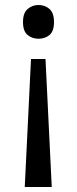

<svg xmlns="http://www.w3.org/2000/svg" viewBox="-20 -659 309 768"><path d="M196 -571Q196 -534 178 -519Q160 -504 134 -504Q109 -504 90.5 -519Q72 -534 72 -571Q72 -607 90.5 -623Q109 -639 134 -639Q160 -639 178 -623Q196 -607 196 -571ZM104 -423H162L187 89H79Z"/></svg>

Font: Noto Sans Telugu UI
Style: Regular
Weight: 400
Designer: Jelle Bosma - Monotype Design Team
Foundry: Monotype Imaging Inc.
Version: Version 2.005; ttfautohint (v1.8.4.7-5d5b)